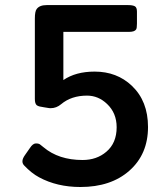

<svg xmlns="http://www.w3.org/2000/svg" viewBox="-20 -605 623 753"><path d="M228.5 -291Q276.9 -324.2 351.1 -324.2Q438.5 -324.2 497.1 -268.6Q560.5 -208.5 560.5 -106.9Q560.5 0 487.3 64.5Q415 128.4 295.4 128.4Q203.6 128.4 133.3 90.3Q104 74.7 74.7 43.9Q60.1 28.8 77.1 4.4L97.2 -24.4Q108.9 -42.5 120.8 -42.5Q132.8 -42.5 137.9 -37.8Q143.1 -33.2 150.4 -27.8Q210 22.5 303.7 22.5Q359.4 22.5 397 -9.8Q437.5 -43.9 437.5 -106Q437.5 -161.6 399.9 -197.3Q365.7 -230 321.3 -230Q259.8 -230 219.7 -196.3Q201.2 -180.7 178.7 -180.7Q172.9 -180.7 167.2 -181.9Q161.6 -183.1 152.3 -184.3Q143.1 -185.5 135.7 -187.3Q128.4 -189 124 -192.4Q116.7 -198.7 116.7 -216.8V-531.7Q116.7 -561 124 -569.8Q135.3 -585 162.6 -585H483.4Q500 -585 508.5 -580.6Q517.1 -576.2 517.1 -559.6V-512.2Q517.1 -494.1 513.7 -489.3Q507.3 -480 486.3 -480H228.5Z"/></svg>

Font: Capriola
Style: Regular
Weight: 400
Designer: Viktoriya Grabowska
Foundry: Viktoriya Grabowska
Version: Version 1.007